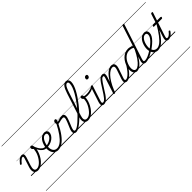

<svg xmlns="http://www.w3.org/2000/svg" viewBox="150 -2553 4586 4586"><g transform="rotate(-45 2443.5 -259.5)"><path d="M207 19Q168 19 142.5 2.5Q117 -14 105.5 -42.5Q94 -71 96 -109.5Q98 -148 113 -193L182 -407Q192 -439 190 -455Q188 -471 171 -471Q155 -471 134.5 -458.5Q114 -446 91.5 -423.5Q69 -401 44 -370Q37 -361 30.5 -360.5Q24 -360 14 -366Q3 -374 4 -382Q5 -390 10 -396Q35 -428 62.5 -456.5Q90 -485 120.5 -502Q151 -519 183 -519Q207 -519 221 -510.5Q235 -502 240 -485.5Q245 -469 242.5 -446.5Q240 -424 232 -396L166 -193Q155 -159 151 -129.5Q147 -100 151.5 -77.5Q156 -55 172.5 -42.5Q189 -30 220 -30Q257 -30 294.5 -52.5Q332 -75 365.5 -112.5Q399 -150 426.5 -196Q454 -242 471 -290Q488 -338 492 -381Q494 -390 496 -399.5Q498 -409 497 -419Q477 -432 467.5 -447Q458 -462 458 -478Q458 -495 469.5 -507Q481 -519 497 -519Q509 -519 518.5 -511.5Q528 -504 534.5 -490Q541 -476 544 -457.5Q547 -439 547 -418Q547 -369 530 -310.5Q513 -252 482 -194Q451 -136 408.5 -87.5Q366 -39 315 -10Q264 19 207 19ZM0 490H604V500H0ZM0 -20H604V0H0ZM0 -505H604V-500H0ZM0 -1010H604V-1000H0Z M732 -215Q679 -215 636 -245Q593 -275 559.5 -329.5Q526 -384 500 -455Q495 -469 502.5 -476Q510 -483 520.5 -482Q531 -481 536 -469Q558 -408 586 -360.5Q614 -313 650 -286Q686 -259 732 -259Q741 -259 746 -252.5Q751 -246 751 -237Q751 -228 746 -221.5Q741 -215 732 -215ZM604 490H629V500H604ZM604 -20H629V0H604ZM604 -505H629V-500H604ZM604 -1010H629V-1000H604Z M725 -257Q765 -253 810 -264.5Q855 -276 895 -299.5Q935 -323 960.5 -355.5Q986 -388 986 -424Q986 -447 972 -458.5Q958 -470 933 -470Q923 -470 919.5 -477Q916 -484 918.5 -494Q921 -504 929.5 -511.5Q938 -519 952 -519Q971 -519 987.5 -513Q1004 -507 1016.5 -496Q1029 -485 1036 -470Q1043 -455 1043 -437Q1043 -392 1017 -350.5Q991 -309 946.5 -276.5Q902 -244 845 -227Q788 -210 725 -214ZM629 490H1104V500H629ZM629 -20H1104V0H629ZM629 -505H1104V-500H629ZM629 -1010H1104V-1000H629Z M894 17Q859 17 831 6Q803 -5 782 -25Q761 -45 747 -71.5Q733 -98 726 -130Q719 -162 719 -197Q719 -234 728 -277.5Q737 -321 755 -364Q773 -407 800.5 -441.5Q828 -476 865.5 -497.5Q903 -519 950 -519Q961 -519 965.5 -511.5Q970 -504 968 -494Q966 -484 958.5 -477Q951 -470 938 -470Q897 -470 866 -441.5Q835 -413 814.5 -369.5Q794 -326 784 -280Q774 -234 774 -197Q774 -164 781.5 -134.5Q789 -105 804.5 -81.5Q820 -58 845 -45Q870 -32 905 -32Q966 -32 1031.5 -80.5Q1097 -129 1166 -224.5Q1235 -320 1306 -460Q1309 -466 1317 -466.5Q1325 -467 1332.5 -462.5Q1340 -458 1344 -451Q1348 -444 1344 -435Q1270 -284 1195 -183.5Q1120 -83 1044.5 -33Q969 17 894 17ZM1104 490H1117V500H1104ZM1104 -20H1117V0H1104ZM1104 -505H1117V-500H1104ZM1104 -1010H1117V-1000H1104Z M1505 17Q1476 17 1459 5.5Q1442 -6 1435 -25Q1428 -44 1430 -67.5Q1432 -91 1439 -115Q1446 -135 1458.5 -166Q1471 -197 1487 -233.5Q1503 -270 1517.5 -306.5Q1532 -343 1541 -374Q1553 -416 1545 -434.5Q1537 -453 1508 -453Q1479 -453 1447.5 -445.5Q1416 -438 1387.5 -430.5Q1359 -423 1337 -423Q1326 -423 1317 -431Q1308 -439 1303 -454Q1298 -469 1297 -491Q1297 -510 1303.5 -525Q1310 -540 1322 -549Q1334 -558 1351 -558Q1363 -558 1370.5 -549Q1378 -540 1378 -526Q1378 -517 1374.5 -503.5Q1371 -490 1359 -469Q1377 -471 1397 -477Q1417 -483 1438.5 -489Q1460 -495 1482.5 -499.5Q1505 -504 1527 -504Q1558 -504 1576.5 -489.5Q1595 -475 1599.5 -445.5Q1604 -416 1592 -372Q1584 -342 1570 -304.5Q1556 -267 1540 -229.5Q1524 -192 1511 -160.5Q1498 -129 1493 -109Q1482 -71 1486 -51Q1490 -31 1518 -31Q1528 -31 1531.5 -23.5Q1535 -16 1533.5 -7Q1532 2 1525 9.5Q1518 17 1505 17ZM1116 490H1684V500H1116ZM1116 -20H1684V0H1116ZM1116 -505H1684V-500H1116ZM1116 -1010H1684V-1000H1116Z M1505 17Q1492 17 1488 9.5Q1484 2 1487 -7Q1490 -16 1498.5 -23.5Q1507 -31 1519 -31Q1545 -31 1588 -57.5Q1631 -84 1685 -131Q1739 -178 1798.5 -239.5Q1858 -301 1917 -371.5Q1976 -442 2028.5 -516Q2081 -590 2122 -662Q2163 -734 2187 -798.5Q2211 -863 2211 -913Q2211 -926 2219 -932.5Q2227 -939 2237.5 -939Q2248 -939 2256 -932.5Q2264 -926 2264 -913Q2264 -867 2244.5 -808.5Q2225 -750 2189.5 -684Q2154 -618 2107.5 -549Q2061 -480 2007 -411.5Q1953 -343 1896 -280Q1839 -217 1782 -162.5Q1725 -108 1673.5 -68Q1622 -28 1578.5 -5.5Q1535 17 1505 17ZM1683 490V500ZM1683 -20V0ZM1683 -505V-500ZM1683 -1010V-1000Z M1901 19Q1860 19 1834.5 3Q1809 -13 1797.5 -42Q1786 -71 1788 -109.5Q1790 -148 1805 -193L1999 -791Q2037 -910 2079 -964.5Q2121 -1019 2175 -1019Q2205 -1019 2225 -1005Q2245 -991 2255 -967Q2265 -943 2265 -911Q2265 -899 2257 -892.5Q2249 -886 2238.5 -886Q2228 -886 2220 -892.5Q2212 -899 2212 -911Q2212 -929 2208 -942Q2204 -955 2195 -962Q2186 -969 2171 -969Q2150 -969 2130 -949Q2110 -929 2089.5 -885Q2069 -841 2046 -769L1858 -193Q1847 -159 1842.5 -129.5Q1838 -100 1843 -77.5Q1848 -55 1865 -42.5Q1882 -30 1913 -30Q1950 -30 1987 -52Q2024 -74 2057 -111Q2090 -148 2117 -191.5Q2144 -235 2162 -280Q2180 -325 2185 -362Q2187 -375 2188.5 -384.5Q2190 -394 2190.5 -402.5Q2191 -411 2189 -419Q2171 -432 2163.5 -446.5Q2156 -461 2156 -477Q2156 -494 2166.5 -505Q2177 -516 2193 -516Q2204 -516 2213 -509Q2222 -502 2228.5 -488.5Q2235 -475 2238 -457Q2241 -439 2241 -418Q2241 -369 2224 -310.5Q2207 -252 2175.5 -194Q2144 -136 2101.5 -87.5Q2059 -39 2008 -10Q1957 19 1901 19ZM1684 490H2298V500H1684ZM1684 -20H2298V0H1684ZM1684 -505H2298V-500H1684ZM1684 -1010H2298V-1000H1684Z M2314 -408Q2269 -408 2240.5 -417.5Q2212 -427 2187 -445Q2179 -451 2179 -458.5Q2179 -466 2184 -472Q2189 -478 2195.5 -480.5Q2202 -483 2208 -478Q2225 -464 2249 -457Q2273 -450 2317 -450Q2355 -450 2395 -457.5Q2435 -465 2468 -477Q2501 -489 2518 -505Q2526 -512 2532.5 -506.5Q2539 -501 2540 -491Q2541 -481 2530 -472Q2492 -442 2432.5 -425Q2373 -408 2314 -408ZM2298 490V500ZM2298 -20V0ZM2298 -505V-500ZM2298 -1010V-1000Z M2446 17Q2418 17 2401.5 7Q2385 -3 2378 -21Q2371 -39 2373.5 -63.5Q2376 -88 2385 -117L2509 -494Q2513 -506 2519 -510.5Q2525 -515 2538 -515Q2555 -515 2561 -508.5Q2567 -502 2563 -491L2441 -118Q2426 -72 2428.5 -51.5Q2431 -31 2459 -31Q2470 -31 2474.5 -23.5Q2479 -16 2477 -7Q2475 2 2467.5 9.5Q2460 17 2446 17ZM2599 -683Q2581 -683 2569.5 -692Q2558 -701 2558 -719Q2558 -743 2573 -762.5Q2588 -782 2616 -782Q2633 -782 2644.5 -773Q2656 -764 2656 -745Q2656 -722 2641 -702.5Q2626 -683 2599 -683ZM2298 490H2623V500H2298ZM2298 -20H2623V0H2298ZM2298 -505H2623V-500H2298ZM2298 -1010H2623V-1000H2298Z M2445 17Q2434 17 2430 9.5Q2426 2 2428.5 -7Q2431 -16 2439 -23.5Q2447 -31 2459 -31Q2477 -31 2498 -46Q2519 -61 2544 -91Q2569 -121 2598.5 -165Q2628 -209 2664 -267Q2714 -349 2749 -399Q2784 -449 2810 -475Q2836 -501 2859 -510Q2882 -519 2907 -519Q2917 -519 2919 -511.5Q2921 -504 2917.5 -495Q2914 -486 2908 -478.5Q2902 -471 2896 -471Q2881 -471 2866.5 -464.5Q2852 -458 2832.5 -436.5Q2813 -415 2782.5 -371Q2752 -327 2706 -252Q2661 -176 2624.5 -124Q2588 -72 2557.5 -41.5Q2527 -11 2500 3Q2473 17 2445 17ZM2623 490H2723V500H2623ZM2623 -20H2723V0H2623ZM2623 -505H2723V-500H2623ZM2623 -1010H2723V-1000H2623Z M3216 17Q3190 17 3173.5 7Q3157 -3 3151 -20.5Q3145 -38 3147 -62.5Q3149 -87 3159 -116L3237 -344Q3251 -386 3252 -413.5Q3253 -441 3239.5 -455Q3226 -469 3198 -469Q3167 -469 3125.5 -446.5Q3084 -424 3037.5 -375Q2991 -326 2942 -246.5Q2893 -167 2846 -53L2830 -4Q2827 6 2820.5 10.5Q2814 15 2799 15Q2787 15 2779.5 10Q2772 5 2775 -6L2905 -407Q2915 -439 2913 -455Q2911 -471 2893 -471Q2883 -471 2879 -478.5Q2875 -486 2877 -495Q2879 -504 2886.5 -511.5Q2894 -519 2906 -519Q2931 -519 2945.5 -510Q2960 -501 2965.5 -484.5Q2971 -468 2969 -445.5Q2967 -423 2958 -396L2915 -264Q2954 -334 2994 -382.5Q3034 -431 3072 -461.5Q3110 -492 3145.5 -505.5Q3181 -519 3211 -519Q3249 -519 3274.5 -500.5Q3300 -482 3305.5 -442.5Q3311 -403 3290 -340L3214 -117Q3198 -71 3201 -51Q3204 -31 3230 -31Q3240 -31 3244 -23.5Q3248 -16 3246.5 -7Q3245 2 3237.5 9.5Q3230 17 3216 17ZM2723 490H3394V500H2723ZM2723 -20H3394V0H2723ZM2723 -505H3394V-500H2723ZM2723 -1010H3394V-1000H2723Z M3216 17Q3205 17 3200 9.5Q3195 2 3196.5 -7Q3198 -16 3206.5 -23.5Q3215 -31 3230 -31Q3255 -31 3287 -51Q3319 -71 3354.5 -108Q3390 -145 3426.5 -195.5Q3463 -246 3497 -307Q3502 -316 3511 -315Q3520 -314 3526 -307.5Q3532 -301 3527 -292Q3490 -222 3451 -165Q3412 -108 3372 -67.5Q3332 -27 3293 -5Q3254 17 3216 17ZM3394 490V500ZM3394 -20V0ZM3394 -505V-500ZM3394 -1010V-1000Z M3560 17Q3527 17 3501.5 -1Q3476 -19 3462 -52.5Q3448 -86 3448 -131Q3448 -177 3462 -229.5Q3476 -282 3504 -333.5Q3532 -385 3572.5 -427Q3613 -469 3665 -494Q3717 -519 3780 -519Q3811 -519 3846 -509.5Q3881 -500 3911 -482L4078 -994Q4082 -1006 4089 -1010.5Q4096 -1015 4109 -1015Q4127 -1015 4132 -1008Q4137 -1001 4133 -989L3847 -117Q3832 -71 3836 -51Q3840 -31 3871 -31Q3879 -31 3882.5 -23.5Q3886 -16 3884.5 -7Q3883 2 3876.5 9.5Q3870 17 3858 17Q3828 17 3810.5 7Q3793 -3 3786 -20.5Q3779 -38 3780.5 -62.5Q3782 -87 3792 -116L3823 -213Q3776 -134 3730.5 -83Q3685 -32 3642 -7.5Q3599 17 3560 17ZM3573 -33Q3613 -33 3662.5 -72.5Q3712 -112 3767.5 -191Q3823 -270 3880 -387L3896 -437Q3859 -458 3828.5 -463.5Q3798 -469 3771 -469Q3722 -469 3680.5 -447.5Q3639 -426 3606 -390Q3573 -354 3550 -309.5Q3527 -265 3515 -220Q3503 -175 3503 -136Q3503 -106 3511 -82.5Q3519 -59 3535 -46Q3551 -33 3573 -33ZM3394 490H4035V500H3394ZM3394 -20H4035V0H3394ZM3394 -505H4035V-500H3394ZM3394 -1010H4035V-1000H3394Z M3855 17Q3843 17 3839 9.5Q3835 2 3838 -7Q3841 -16 3849.5 -23.5Q3858 -31 3871 -31Q3914 -31 3976 -56Q4038 -81 4116 -133Q4123 -137 4129 -134Q4135 -131 4138.5 -123Q4142 -115 4141 -107Q4140 -99 4132 -93Q4073 -54 4021 -29.5Q3969 -5 3927.5 6Q3886 17 3855 17ZM4035 490V500ZM4035 -20V0ZM4035 -505V-500ZM4035 -1010V-1000Z M4114 -130Q4131 -140 4147 -152Q4163 -164 4180 -176Q4237 -220 4277.5 -260.5Q4318 -301 4340 -339.5Q4362 -378 4362 -413Q4362 -438 4350 -454Q4338 -470 4313 -470Q4302 -470 4297.5 -477Q4293 -484 4295 -494Q4297 -504 4304.5 -511.5Q4312 -519 4325 -519Q4354 -519 4374.5 -507.5Q4395 -496 4406 -475Q4417 -454 4417 -423Q4417 -378 4392 -332Q4367 -286 4319 -237Q4271 -188 4201 -136Q4184 -124 4167.5 -112Q4151 -100 4134 -89ZM4035 490H4479V500H4035ZM4035 -20H4479V0H4035ZM4035 -505H4479V-500H4035ZM4035 -1010H4479V-1000H4035Z M4267 17Q4233 17 4205 6Q4177 -5 4156.5 -25Q4136 -45 4122 -71.5Q4108 -98 4101 -130Q4094 -162 4094 -197Q4094 -234 4103 -277.5Q4112 -321 4130 -364Q4148 -407 4175.5 -441.5Q4203 -476 4240.5 -497.5Q4278 -519 4325 -519Q4336 -519 4340.5 -511.5Q4345 -504 4343 -494Q4341 -484 4333.5 -477Q4326 -470 4313 -470Q4272 -470 4241 -441.5Q4210 -413 4189.5 -370Q4169 -327 4159 -280.5Q4149 -234 4149 -198Q4149 -165 4156.5 -135Q4164 -105 4179.5 -82Q4195 -59 4220 -46Q4245 -33 4280 -33Q4331 -33 4390 -75.5Q4449 -118 4522 -213Q4595 -308 4688 -466Q4692 -473 4699.5 -470.5Q4707 -468 4712 -461Q4717 -454 4712 -446Q4641 -318 4580.5 -229Q4520 -140 4466.5 -86Q4413 -32 4364 -7.5Q4315 17 4267 17ZM4479 490V500ZM4479 -20V0ZM4479 -505V-500ZM4479 -1010V-1000Z M4626 15Q4595 15 4577 1Q4559 -13 4556.5 -43.5Q4554 -74 4570 -125L4677 -452H4596Q4586 -452 4583.5 -458.5Q4581 -465 4584 -477Q4588 -489 4594.5 -494.5Q4601 -500 4611 -500H4693L4761 -709Q4765 -721 4771.5 -725.5Q4778 -730 4792 -730Q4808 -730 4814.5 -724Q4821 -718 4816 -706L4748 -500H4873Q4883 -500 4886 -494Q4889 -488 4885 -476Q4881 -463 4875 -457.5Q4869 -452 4859 -452H4732L4622 -118Q4607 -72 4610 -53Q4613 -34 4639 -34Q4665 -34 4696.5 -57.5Q4728 -81 4761 -124Q4768 -132 4774 -132Q4780 -132 4788 -126Q4799 -120 4799.5 -113.5Q4800 -107 4796 -101Q4776 -70 4748.5 -43.5Q4721 -17 4690 -1Q4659 15 4626 15ZM4479 490H4867V500H4479ZM4479 -20H4867V0H4479ZM4479 -505H4867V-500H4479ZM4479 -1010H4867V-1000H4479Z"/></g></svg>

Font: Playwrite US Trad Guides
Style: Regular
Weight: 400
Designer: Veronika Burian, José Scaglione
Foundry: TypeTogether
Version: Version 1.003